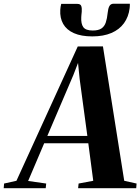

<svg xmlns="http://www.w3.org/2000/svg" viewBox="-98 -990 739 1010"><path d="M-78.5 0 -76.5 -24.5 -11.5 -39 311 -745.5 443.5 -746 555.5 -39 620.5 -24.5 618.5 0H313L315.5 -24.5L392.5 -39L366.5 -236.5H134.5L50 -38L145 -24.5L142.5 0ZM151 -275H361.5L321 -574.5L312.5 -659L288 -595.5ZM309 -969.5Q325.5 -969.5 329.5 -958.2Q333.5 -947 332 -928Q331.5 -921 330.5 -913.5Q329.5 -906 329.5 -900Q327.5 -865 340.2 -847.2Q353 -829.5 390 -829.5Q419.5 -829.5 435.5 -840.2Q451.5 -851 458.5 -871.8Q465.5 -892.5 468.5 -923Q470.5 -944.5 477.2 -957.5Q484 -970.5 500 -970.5H585Q585 -965 585 -959.5Q585 -954 584 -947Q578.5 -901.5 554.2 -868Q530 -834.5 488 -816.5Q446 -798.5 387.5 -798.5Q329.5 -798.5 291 -815.5Q252.5 -832.5 234.5 -864Q216.5 -895.5 219 -938.5Q219.5 -947 220.8 -954.5Q222 -962 224 -969.5Z"/></svg>

Font: Merriweather 120pt
Style: Bold Italic
Weight: 700
Italic angle: -7.8°
Version: Version 2.101